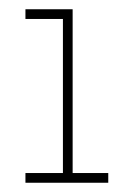

<svg xmlns="http://www.w3.org/2000/svg" viewBox="-20 -395 289 415"><path d="M214 0V-21H137V-375H35V-354H116V-21H35V0Z"/></svg>

Font: Josefin Slab Thin ExtraLight
Style: Regular
Weight: 250
Version: Version 2.000